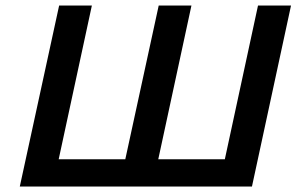

<svg xmlns="http://www.w3.org/2000/svg" viewBox="-20 -678 1080 698"><path d="M52 0 195 -658H314L172 0ZM414 0 557 -658H676L534 0ZM776 0 918 -658H1038L896 0ZM89 0 110 -99H880L858 0Z"/></svg>

Font: Ysabeau Infant
Style: Bold Italic
Weight: 700
Italic angle: -12°
Designer: Christian Thalmann (Catharsis Fonts)
Version: Version 2.001;gftools[0.9.30]; featfreeze: ss01,ss02,lnum